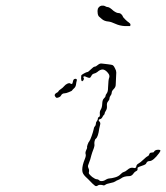

<svg xmlns="http://www.w3.org/2000/svg" viewBox="-20 -662 587 677"><path d="M234 -343Q234 -342 230.5 -340.5Q227 -339 222.5 -337Q218 -335 214 -334Q210 -333 208 -333Q199 -333 195 -325Q194 -322 189 -319.5Q184 -317 180 -317Q178 -317 175 -321Q169 -329 180 -335Q185 -337 186 -340Q187 -343 194 -347.5Q201 -352 206 -358Q211 -364 217.5 -367Q224 -370 227 -368Q235 -363 236 -370Q237 -374 238 -378Q239 -382 242.5 -383.5Q246 -385 249 -383.5Q252 -382 250.5 -377Q249 -372 248 -364Q247 -356 241.5 -351Q236 -346 234 -343ZM386 -420Q390 -413 390 -406Q390 -399 388 -363Q388 -355 381 -348Q374 -341 374 -335.5Q374 -330 370 -325Q366 -320 366 -315Q366 -310 361 -304.5Q356 -299 357 -289Q358 -279 353.5 -272Q349 -265 349 -262Q349 -259 346.5 -257Q344 -255 341 -249Q338 -243 333 -242Q324 -240 331 -233Q335 -229 333 -222Q331 -215 330 -209Q326 -179 318 -173Q315 -171 313.5 -164Q312 -157 313 -153Q314 -149 311 -140Q304 -122 302 -114Q300 -103 291 -80Q289 -75 292 -69Q295 -63 294 -58Q292 -52 294.5 -48.5Q297 -45 305 -38Q316 -30 321 -30Q326 -30 329 -27Q332 -23 339.5 -23.5Q347 -24 354 -29Q361 -33 367 -33Q373 -33 385.5 -36.5Q398 -40 404.5 -47Q411 -54 416.5 -55.5Q422 -57 429 -63Q440 -73 451 -70Q460 -67 461 -77Q462 -82 468.5 -85.5Q475 -89 486 -99.5Q497 -110 501 -111.5Q505 -113 506.5 -118.5Q508 -124 515 -124Q522 -124 523 -127Q527 -134 538 -134Q545 -134 545.5 -131.5Q546 -129 541 -122Q520 -94 507 -94Q499 -94 496 -87Q495 -82 482 -78Q470 -74 467 -72Q464 -70 465 -66Q466 -61 459 -58Q455 -56 452 -52Q445 -41 436 -41Q417 -41 407 -33Q401 -29 395.5 -27Q390 -25 386 -22Q382 -19 369 -16.5Q356 -14 351.5 -10.5Q347 -7 343 -9Q330 -12 325 -8Q320 -4 315 -7Q310 -10 290 -31Q281 -39 277 -44Q273 -49 271.5 -53.5Q270 -58 270 -64Q270 -79 279 -101Q284 -113 282 -118.5Q280 -124 284 -132.5Q288 -141 287 -142Q286 -144 289 -152.5Q292 -161 295 -164Q298 -168 303 -182Q308 -196 310 -205Q311 -213 314.5 -216.5Q318 -220 318 -225.5Q318 -231 321.5 -235Q325 -239 325 -243.5Q325 -248 329 -249.5Q333 -251 332 -260Q331 -269 335.5 -276Q340 -283 340.5 -296.5Q341 -310 346.5 -315Q352 -320 352 -323.5Q352 -327 356.5 -333Q361 -339 361 -353Q362 -382 365 -388Q367 -394 364 -400Q361 -405 357 -409Q353 -413 349 -415Q345 -417 342 -417Q333 -417 323 -408Q318 -404 311.5 -402.5Q305 -401 302 -394Q299 -388 296 -387.5Q293 -387 286 -390Q274 -396 274 -390Q274 -388 275.5 -386Q277 -384 274 -379Q267 -370 266 -385Q266 -394 266.5 -396Q267 -398 276 -403Q285 -408 288 -408Q291 -408 300.5 -417.5Q310 -427 314 -427Q318 -427 325 -433Q332 -439 338.5 -438Q345 -437 360 -435.5Q375 -434 378.5 -431.5Q382 -429 386 -420ZM338 -642Q346 -643 351 -640Q356 -637 360 -637Q366 -637 380 -624Q391 -616 397.5 -616Q404 -616 408.5 -611Q413 -606 413 -604Q413 -602 421 -594Q429 -586 434 -583Q440 -579 440 -575L439 -570H421Q402 -571 387 -578Q372 -585 363 -586Q348 -587 339 -595Q335 -599 331 -602Q326 -605 324.5 -614.5Q323 -624 325 -631Q329 -640 338 -642Z"/></svg>

Font: TT2020 Style D
Style: Italic
Weight: 400
Italic angle: -15°
Version: Version 0.2.000